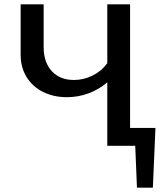

<svg xmlns="http://www.w3.org/2000/svg" viewBox="-20 -678 765 893"><path d="M691 195H617L609 0H479V-295Q439 -261 391 -243.5Q343 -226 291 -226Q230 -226 181 -250Q132 -274 104 -319Q76 -364 76 -424V-658H183V-459Q183 -388 221 -347Q259 -306 324 -306Q369 -306 410.5 -326.5Q452 -347 479 -384V-658H585V-83H703Z"/></svg>

Font: Ysabeau Semibold
Style: Regular
Weight: 600
Designer: Christian Thalmann (Catharsis Fonts)
Version: Version 0.003